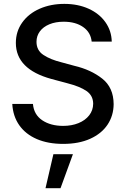

<svg xmlns="http://www.w3.org/2000/svg" viewBox="-20 -737 654 999"><path d="M311.5 -624Q269 -624 236.8 -610.6Q204.6 -597.2 187.3 -573.5Q169.9 -549.8 169.9 -519.5Q169.9 -474.6 206.5 -450.7Q243.2 -426.8 298.8 -413.1L367.2 -394.5Q452.6 -374.5 511.7 -328.1Q570.8 -281.7 571.3 -195.3Q570.8 -135.3 539.6 -88.4Q508.3 -41.5 449.2 -14.9Q390.1 11.7 308.6 11.7Q230 11.7 171.6 -13.4Q113.3 -38.6 80.3 -85.4Q47.4 -132.3 43.9 -196.3H151.4Q156.2 -140.6 199.7 -111.3Q243.2 -82 308.6 -82Q353 -82 388.4 -96.4Q423.8 -110.8 444.1 -137Q464.4 -163.1 464.8 -197.3Q464.4 -239.7 430.2 -263.4Q396 -287.1 331.1 -303.7L247.1 -326.2Q62.5 -377 62.5 -513.7Q62.5 -573.2 95.5 -619.6Q128.4 -666 186 -691.4Q243.7 -716.8 314.5 -716.8Q385.3 -716.8 440.9 -691.7Q496.6 -666.5 528.3 -621.8Q560.1 -577.1 561.5 -520.5H457Q452.1 -568.8 412.6 -596.4Q373 -624 311.5 -624ZM257.8 65.4H359.4L294.9 242.2H216.8Z"/></svg>

Font: Pretendard GOV Medium
Style: Regular
Weight: 500
Designer: Base glyphs from Inter by Rasmus Andersson; Hangeul glyphs from Noto Sans CJK(Source Han Sans) by Jang Soo-young and Kan
Foundry: Kil Hyung-jin
Version: Version 1.309